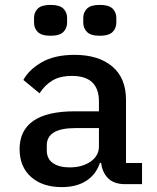

<svg xmlns="http://www.w3.org/2000/svg" viewBox="-20 -752 640 784"><path d="M560 0H491.5Q445.5 0 421.5 -24Q397.5 -48 393 -87H388Q372.5 -40 332.8 -14Q293 12 232 12Q153.5 12 106.8 -29.5Q60 -71 60 -143.5Q60 -219 115.8 -258.2Q171.5 -297.5 286 -297.5H384V-337.5Q384 -442 274 -442Q224.5 -442 193.2 -422.8Q162 -403.5 141.5 -371L75.5 -425.5Q97.5 -467 150 -497.5Q202.5 -528 284.5 -528Q382 -528 438.2 -480.8Q494.5 -433.5 494.5 -344.5V-86.5H560ZM264.5 -68.5Q316 -68.5 350 -92.2Q384 -116 384 -154V-229H288Q171 -229 171 -158.5V-138Q171 -103.5 196.2 -86Q221.5 -68.5 264.5 -68.5ZM186.5 -606Q149.5 -606 134.2 -621.5Q119 -637 119 -659.5V-679Q119 -701.5 134.2 -716.8Q149.5 -732 186.5 -732Q223.5 -732 238.8 -716.8Q254 -701.5 254 -679V-659.5Q254 -637 238.8 -621.5Q223.5 -606 186.5 -606ZM387.5 -606Q350.5 -606 335.2 -621.5Q320 -637 320 -659.5V-679Q320 -701.5 335.2 -716.8Q350.5 -732 387.5 -732Q424.5 -732 439.8 -716.8Q455 -701.5 455 -679V-659.5Q455 -637 439.8 -621.5Q424.5 -606 387.5 -606Z"/></svg>

Font: Lilex Medium
Style: Regular
Weight: 500
Designer: Mike Abbink, Paul van der Laan, Pieter van Rosmalen, Mikhael Khrustik
Foundry: Mikhael Khrustik
Version: Version 1.100